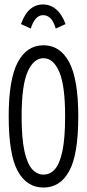

<svg xmlns="http://www.w3.org/2000/svg" viewBox="-20 -830 390 861"><path d="M175 11Q100 11 59.5 -63Q19 -137 19 -308Q19 -474 59.5 -550.5Q100 -627 175 -627Q250 -627 290.5 -550.5Q331 -474 331 -308Q331 -137 290.5 -63Q250 11 175 11ZM175 -47Q205 -47 226.5 -71.5Q248 -96 260 -153Q272 -210 272 -308Q272 -448 245.5 -508.5Q219 -569 175 -569Q131 -569 104 -508.5Q77 -448 77 -308Q77 -210 89.5 -153Q102 -96 124 -71.5Q146 -47 175 -47ZM118 -702 74 -722Q105 -810 173 -810Q206 -810 232 -788Q258 -766 274 -722L230 -702Q220 -735 206 -748.5Q192 -762 173 -762Q137 -762 118 -702Z"/></svg>

Font: Inconsolata ExtraCondensed
Style: Regular
Weight: 400
Width: 2
Monospace: yes
Designer: Raph Levien, Cyreal, Brenton Simpson
Foundry: Raph Levien, Cyreal, Google
Version: Version 3.001; ttfautohint (v1.8.2.53-6de2)